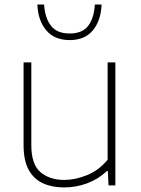

<svg xmlns="http://www.w3.org/2000/svg" viewBox="-20 -814 618 843"><path d="M261 9Q209 9 168.8 -9.2Q128.5 -27.5 106 -68.2Q83.5 -109 83.5 -177.5V-540H117.5V-177.5Q117.5 -92 157.8 -58Q198 -24 262 -24Q309.5 -24 361.5 -44.8Q413.5 -65.5 452.5 -112.5V-540H486.5V0H456.5L453.5 -63H449.5Q411 -27 362.2 -9Q313.5 9 261 9ZM286 -638Q219.5 -638 183.2 -680.8Q147 -723.5 144 -794H173.5Q177.5 -735 203.8 -701Q230 -667 286 -667Q342 -667 367.5 -701Q393 -735 396.5 -794H426Q423 -723 387.5 -680.5Q352 -638 286 -638Z"/></svg>

Font: Encode Sans SemiExpanded SemiExpanded Thin
Style: Regular
Weight: 100
Width: 6
Designer: Multiple Designers
Foundry: Impallari Type
Version: Version 3.000; ttfautohint (v1.8.3) -l 8 -r 50 -G 200 -x 14 